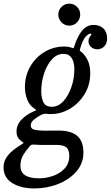

<svg xmlns="http://www.w3.org/2000/svg" viewBox="-94 -785 608 1052"><path d="M-74.5 132.5Q-74.5 103 -60.2 80.2Q-46 57.5 -24 39.8Q-2 22 21.5 8Q38.5 -3 35.5 -3Q32.5 -3 21 -14Q-3.5 -30.5 -3.5 -64Q-3.5 -101 23.5 -129.2Q50.5 -157.5 89.5 -174Q105.5 -181 104.5 -182.5Q103.5 -184 91.5 -192.5Q67 -208.5 54.8 -240.5Q42.5 -272.5 42.5 -307.5Q42.5 -370 71.8 -420.5Q101 -471 150.2 -500.5Q199.5 -530 258 -530Q269.5 -530 281.5 -528Q293.5 -526 301 -522.5Q306 -520.5 308 -521.2Q310 -522 312 -528Q330 -586 355.8 -617.2Q381.5 -648.5 419.5 -648.5Q451.5 -648.5 472.2 -629.2Q493 -610 493 -575Q493 -547.5 477.5 -531.2Q462 -515 439.5 -515Q418.5 -515 404.8 -527.5Q391 -540 391 -559Q391 -572.5 397.2 -581.8Q403.5 -591 406.8 -595.8Q410 -600.5 401.5 -600.5Q390 -600.5 374 -582.2Q358 -564 344.5 -516.5Q342.5 -511 342.8 -509Q343 -507 347 -504Q369 -488.5 384.8 -458Q400.5 -427.5 400.5 -384.5Q400.5 -319.5 369.2 -268.8Q338 -218 288.8 -189Q239.5 -160 185.5 -160Q170 -160 161 -161.5Q152 -162 147 -161.2Q142 -160.5 132.5 -156Q110.5 -145 92.5 -130Q74.5 -115 74.5 -98.5Q74.5 -78 97.8 -73.5Q121 -69 151 -69Q158 -69 173.2 -69.2Q188.5 -69.5 204 -69.5Q219.5 -69.5 227 -69.5Q295.5 -69.5 329.2 -40.5Q363 -11.5 363 52Q363 110 325 154Q287 198 225.5 222.8Q164 247.5 93 247.5Q21 247.5 -26.8 218Q-74.5 188.5 -74.5 132.5ZM132 -283.5Q132 -251.5 143.2 -225.8Q154.5 -200 190 -200Q225 -200 252.8 -230Q280.5 -260 297 -307.5Q313.5 -355 313.5 -408Q313.5 -426.5 308.2 -445.5Q303 -464.5 290 -477.2Q277 -490 253.5 -490Q218 -490 190.5 -459.8Q163 -429.5 147.5 -382.2Q132 -335 132 -283.5ZM69 16Q47.5 40.5 32.8 65.2Q18 90 18 124.5Q18 192 120 192Q159.5 192 197.5 178.5Q235.5 165 260.5 137.8Q285.5 110.5 285.5 69.5Q285.5 36 269.8 22.5Q254 9 215 9H136.5Q126.5 9 118.2 8.8Q110 8.5 97 7.5Q85 7 80 8Q75 9 69 16ZM285.5 -644.5Q261 -644.5 243.2 -662.5Q225.5 -680.5 225.5 -705Q225.5 -730 243.2 -747.5Q261 -765 285.5 -765Q310.5 -765 328 -747.5Q345.5 -730 345.5 -705Q345.5 -680.5 328 -662.5Q310.5 -644.5 285.5 -644.5Z"/></svg>

Font: Besley* Narrow
Style: Italic
Weight: 400
Width: 4
Italic angle: -13°
Designer: Owen Earl
Foundry: indestructible type*
Version: Version 3.000; ttfautohint (v1.8.3)